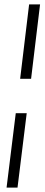

<svg xmlns="http://www.w3.org/2000/svg" viewBox="-20 -720 204 877"><path d="M122 -360H72L113 -700H163ZM60 137H10L52 -203H102Z"/></svg>

Font: Kulim Park ExtraLight
Style: Italic
Weight: 275
Italic angle: -8°
Designer: Noponies / Dale Sattler
Foundry: Noponies
Version: Version 1.000; ttfautohint (v1.8.3)